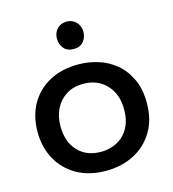

<svg xmlns="http://www.w3.org/2000/svg" viewBox="-112 -847 850 943"><g transform="rotate(-15 313.0 -375.0)"><path d="M313 4.5Q226 4.5 163.8 -31.2Q101.5 -67 68.2 -128.2Q35 -189.5 35 -266.5Q35 -347 69.2 -407.5Q103.5 -468 166 -502Q228.5 -536 313 -536Q364.5 -536 413.8 -520.8Q463 -505.5 502.8 -472.5Q542.5 -439.5 567.5 -386Q590.5 -335 590.5 -266.5Q590.5 -181 553.5 -120.2Q516.5 -59.5 453.5 -27.5Q390.5 4.5 313 4.5ZM313 -92Q341 -92 369.5 -101.2Q398 -110.5 421.8 -131Q445.5 -151.5 460 -184.5Q474.5 -217.5 474.5 -265Q474.5 -342.5 429.8 -390Q385 -437.5 313 -437.5Q262 -437.5 225.8 -414.8Q189.5 -392 170.2 -353Q151 -314 151 -265Q151 -185.5 194.5 -138.8Q238 -92 313 -92ZM312.5 -614.5Q279.5 -614.5 262.5 -635.5Q245.5 -656.5 245.5 -684Q245.5 -714.5 264 -734.2Q282.5 -754 312.5 -754Q342 -754 361 -734Q380 -714 380 -684Q380 -656.5 363 -635.5Q346 -614.5 312.5 -614.5Z"/></g></svg>

Font: Argentum Novus Medium
Style: Regular
Weight: 500
Designer: Julieta Ulanovsky (font) & Cristiano Sobral (main changes)
Foundry: Julieta Ulanovsky (font) & Cristiano Sobral (main changes)
Version: Version 3.00;November 27, 2020;FontCreator 13.0.0.2655 64-bi